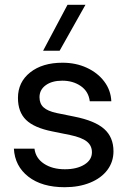

<svg xmlns="http://www.w3.org/2000/svg" viewBox="-20 -772 531 802"><path d="M445 -349H355Q350 -390 317.5 -412.5Q285 -435 240 -435Q197 -435 171 -416Q145 -397 145 -366Q145 -339 162 -323.5Q179 -308 216 -300L290 -285Q376 -268 415 -233.5Q454 -199 454 -140Q454 -96 428.5 -62Q403 -28 356.5 -9Q310 10 250 10Q155 10 98.5 -34Q42 -78 38 -151H124Q129 -111 164 -88Q199 -65 251 -65Q301 -65 332.5 -84.5Q364 -104 364 -136Q364 -164 342.5 -181Q321 -198 273 -208L199 -223Q123 -238 89 -271Q55 -304 55 -363Q55 -429 106 -469.5Q157 -510 241 -510Q297 -510 342.5 -489Q388 -468 415.5 -431.5Q443 -395 445 -349ZM262 -752H337L229 -560H160Z"/></svg>

Font: Goli
Style: Regular
Weight: 400
Designer: jaikishan Patel
Foundry: MagicType
Version: Version 1.000